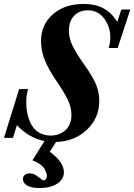

<svg xmlns="http://www.w3.org/2000/svg" viewBox="-56 -696 671 959"><path d="M141.6 243.2Q102.1 243.2 80.3 231.2Q58.6 219.2 58.6 197.3Q58.6 185.1 68.4 177.5Q78.1 169.9 94.2 169.9Q113.3 169.9 134.8 187.5Q157.2 205.1 163.1 205.1Q168 205.1 173.1 199Q178.2 192.9 178.2 183.1Q178.2 177.7 176.3 170.7Q174.3 163.6 168.5 151.1Q162.6 138.7 146.2 126.2Q129.9 113.8 106 105L166 8.3Q90.8 -5.9 28.3 -70.8L8.8 -7.3H-36.1L39.6 -251H84.5Q75.2 -221.7 75.2 -186.5Q75.2 -166 77.6 -146.2Q80.1 -126.5 88.1 -102.5Q96.2 -78.6 108.9 -60.8Q121.6 -43 144.3 -31Q167 -19 196.8 -19Q242.2 -19 271.5 -46.4Q300.8 -73.7 300.8 -121.6Q300.8 -161.1 281.7 -199.5Q262.7 -237.8 226.1 -291.5Q188.5 -345.7 168.7 -393.6Q148.9 -441.4 148.9 -491.7Q148.9 -572.3 207.8 -624.3Q266.6 -676.3 361.3 -676.3Q420.4 -676.3 460.9 -654.3Q501.5 -632.3 529.8 -586.9L549.8 -648.4H594.7L531.7 -456.1H486.8Q495.1 -483.9 495.1 -508.8Q495.1 -562 464.4 -603.3Q433.6 -644.5 382.8 -644.5Q339.4 -644.5 313.7 -616.7Q288.1 -588.9 288.1 -543Q288.1 -504.4 306.2 -467.8Q324.2 -431.2 361.8 -377.4Q400.4 -324.2 420.2 -282.2Q439.9 -240.2 439.9 -191.9Q439.9 -107.4 378.9 -48.8Q317.9 9.8 224.1 13.2L192.4 62Q263.2 112.8 263.2 164.6Q263.2 199.2 230.2 221.2Q197.3 243.2 141.6 243.2Z"/></svg>

Font: Elstob
Style: Bold Italic
Weight: 700
Italic angle: -20°
Designer: Peter S. Baker
Version: Version 1.015